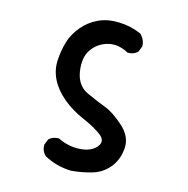

<svg xmlns="http://www.w3.org/2000/svg" viewBox="-64 -580 629 644"><g transform="rotate(10 250.0 -257.5)"><path d="M218.8 2Q168 -3.9 127 -31.2Q113.3 -46.9 115.2 -68.4L125 -87.9Q138.7 -99.6 160.2 -97.7Q195.3 -76.2 234.4 -75.2Q273.4 -74.2 293.5 -94.2Q313.5 -114.3 291.5 -134.8Q269.5 -155.3 229.5 -176.8Q189.5 -198.2 160.2 -227.5Q130.9 -256.8 118.2 -289.1Q105.5 -321.3 110.4 -355.5Q115.2 -389.6 127 -418.9Q138.7 -448.2 163.1 -472.7Q187.5 -497.1 219.7 -508.8Q252 -520.5 292.5 -515.6Q333 -510.7 368.2 -491.2Q383.8 -471.7 381.8 -450.2L372.1 -430.7Q358.4 -418.9 336.9 -420.9Q301.8 -444.3 267.1 -438.5Q232.4 -432.6 210 -406.2Q187.5 -379.9 190.4 -331.5Q193.4 -283.2 230.5 -262.2Q267.6 -241.2 294.4 -228.5Q321.3 -215.8 355.5 -179.7Q389.6 -143.6 382.8 -103Q376 -62.5 350.6 -37.1Q325.2 -11.7 290.5 -4.9Q255.9 2 218.8 2Z"/></g></svg>

Font: JasonHandwriting2
Style: Regular
Weight: 400
Version: Version 1.05.10